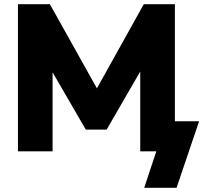

<svg xmlns="http://www.w3.org/2000/svg" viewBox="-20 -725 974 920"><path d="M671 175 729 0H652V-467L694 -455L491 -104H391L190 -451L232 -463V0H66V-705H219L485 -229H404L669 -705H818V-144H934L826 175Z"/></svg>

Font: Nunito Sans 12pt Black
Style: Regular
Weight: 900
Designer: Vernon Adams
Foundry: Vernon Adams
Version: Version 3.101;gftools[0.9.27]